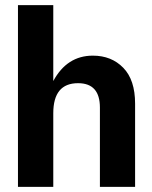

<svg xmlns="http://www.w3.org/2000/svg" viewBox="-20 -726 591 746"><path d="M49.8 0V-706.1H187V-411.1Q240.2 -509.8 340.8 -509.8Q413.1 -509.8 459 -462.6Q504.9 -415.5 504.9 -323.2V0H368.2V-308.1Q368.2 -402.8 283.2 -402.8Q187 -402.8 187 -286.1V0Z"/></svg>

Font: TASA Orbiter Deck
Style: Bold
Weight: 700
Designer: Weizhong Zhang
Version: Version 1.000;Glyphs 3.1.2 (3151)